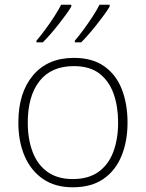

<svg xmlns="http://www.w3.org/2000/svg" viewBox="-20 -786 621 816"><path d="M522 -265Q522 -186 496.5 -123.5Q471 -61 419.5 -25.5Q368 10 289 10Q214 10 162.5 -25.5Q111 -61 84.5 -123Q58 -185 58 -265Q58 -392 120.5 -466Q183 -540 294 -540Q373 -540 423.5 -504Q474 -468 498 -406Q522 -344 522 -265ZM98 -265Q98 -194 119 -139.5Q140 -85 182.5 -55Q225 -25 289 -25Q356 -25 398.5 -55.5Q441 -86 461.5 -140.5Q482 -195 482 -265Q482 -333 463 -387Q444 -441 403 -473Q362 -505 294 -505Q198 -505 148 -441.5Q98 -378 98 -265ZM446 -758Q436 -741 421.5 -721.5Q407 -702 391 -681.5Q375 -661 358 -641.5Q341 -622 325 -606H298V-613Q315 -633 335 -660Q355 -687 373.5 -715.5Q392 -744 403 -766H446ZM283 -758Q273 -741 258.5 -721.5Q244 -702 228 -681.5Q212 -661 195 -641.5Q178 -622 162 -606H135V-613Q152 -633 172 -660Q192 -687 210.5 -715.5Q229 -744 240 -766H283Z"/></svg>

Font: Noto Sans Cham ExtraLight
Style: Regular
Weight: 250
Version: Version 2.002